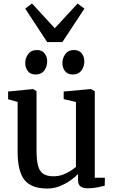

<svg xmlns="http://www.w3.org/2000/svg" viewBox="-20 -1080 666 1111"><path d="M487.5 9.5Q459.5 9.5 445.5 -1.5Q431.5 -12.5 431.5 -39V-73Q413.5 -54 385.2 -34.5Q357 -15 323.5 -2Q290 11 254 11Q161 11 121.5 -39Q82 -89 82 -202V-490L27 -505.5V-550.5L170.5 -564.5H172.5L191.5 -552V-208Q191.5 -155 199.8 -122.5Q208 -90 229.2 -75Q250.5 -60 289.5 -60Q318.5 -60 343 -69Q367.5 -78 387 -90.5Q406.5 -103 419.5 -114.5V-490L348.5 -506.5V-550.5L503 -564.5H505.5L528.5 -552V-51.5H587L586 -5.5Q569 -1.5 544.2 4Q519.5 9.5 487.5 9.5ZM185 -649Q156.5 -649 141.2 -668.5Q126 -688 126 -714.5Q126 -744 143 -767.2Q160 -790.5 193 -790.5H194Q223 -790.5 238 -771Q253 -751.5 253 -725Q253 -695.5 236.2 -672.2Q219.5 -649 186 -649ZM400.5 -649Q371.5 -649 356.2 -668.5Q341 -688 341 -714.5Q341 -744 358 -767.2Q375 -790.5 408 -790.5H409Q438 -790.5 453 -771Q468 -751.5 468 -725Q468 -695.5 451.2 -672.2Q434.5 -649 401.5 -649ZM253 -836.5 126 -1030 165 -1060 297 -916.5 429 -1059.5 468.5 -1030 341 -836.5Z"/></svg>

Font: Merriweather 24pt Medium
Style: Regular
Weight: 500
Designer: Eben Sorkin
Foundry: Eben Sorkin
Version: Version 2.100